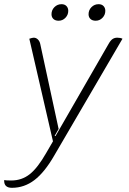

<svg xmlns="http://www.w3.org/2000/svg" viewBox="-40 -689 616 917"><path d="M-20 171Q-12 173 14 173Q64 173 102 143Q140 113 181 41L213 -14L100 -504Q115 -509 121 -509Q132 -509 140.5 -501Q149 -493 152 -480L240 -73L221 -40L225 -39L479 -480Q488 -496 497.5 -502.5Q507 -509 520 -509Q535 -509 545 -504L219 54Q173 134 124.5 171Q76 208 17 208Q-22 208 -20 171ZM206 -621Q206 -641 220 -655Q234 -669 254 -669Q269 -669 277.5 -660Q286 -651 286 -637Q286 -618 272.5 -604Q259 -590 240 -590Q224 -590 215 -598.5Q206 -607 206 -621ZM383 -621Q383 -641 397 -655Q411 -669 431 -669Q446 -669 454.5 -660Q463 -651 463 -637Q463 -618 449.5 -604Q436 -590 417 -590Q401 -590 392 -598.5Q383 -607 383 -621Z"/></svg>

Font: K2D Thin
Style: Italic
Weight: 100
Italic angle: -10°
Designer: Katatrad Aksorn Co.,Ltd.
Foundry: Cadson Demak Co.,Ltd.
Version: Version 1.000; ttfautohint (v1.6)